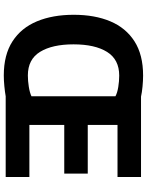

<svg xmlns="http://www.w3.org/2000/svg" viewBox="99 -864 775 1013"><g transform="rotate(90 486.5 -357.5)"><path d="M379 -725Q405 -725 436.5 -722Q468 -719 490 -714H914V-590H639V-433H896V-309H639V-125H914V0H488Q466 4 435 7Q404 10 378 10Q269 10 198 -36Q127 -82 92.5 -165Q58 -248 58 -359Q58 -470 92.5 -552Q127 -634 198 -679.5Q269 -725 379 -725ZM379 -599Q294 -599 254 -535Q214 -471 214 -358Q214 -246 253.5 -181.5Q293 -117 378 -117Q407 -117 438 -122Q469 -127 488 -136V-579Q470 -589 439 -594Q408 -599 379 -599Z"/></g></svg>

Font: Noto Sans Ethiopic
Style: Bold
Weight: 700
Designer: Monotype Design Team
Foundry: Monotype Imaging Inc.
Version: Version 2.102; ttfautohint (v1.8.4.7-5d5b)